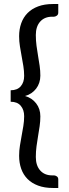

<svg xmlns="http://www.w3.org/2000/svg" viewBox="-20 -788 342 954"><path d="M100 -211Q100 -242.5 83 -262.5Q66 -282.5 33 -282.5V-339.5Q66 -339.5 83 -359.2Q100 -379 100 -410.5Q100 -435.5 96 -459.8Q92 -484 87.5 -508.5Q83 -533 79 -557.8Q75 -582.5 75 -608Q75 -643 85.5 -672.5Q96 -702 117 -723.2Q138 -744.5 169.5 -756.2Q201 -768 243 -768H269.5V-725.5Q269.5 -715 262 -710Q254.5 -705 248.5 -705H239.5Q201.5 -705 179.8 -680.8Q158 -656.5 158 -614Q158 -586 161.5 -560.2Q165 -534.5 169.2 -509.8Q173.5 -485 177 -460.8Q180.5 -436.5 180.5 -412Q180.5 -393.5 175 -377Q169.5 -360.5 159.5 -347.5Q149.5 -334.5 135.5 -325Q121.5 -315.5 104.5 -311Q138.5 -301.5 159.5 -274.5Q180.5 -247.5 180.5 -210Q180.5 -185.5 177 -161.2Q173.5 -137 169.2 -112.2Q165 -87.5 161.5 -61.5Q158 -35.5 158 -8Q158 34.5 179.8 59Q201.5 83.5 239.5 83.5H248.5Q254.5 83.5 262 88.2Q269.5 93 269.5 103.5V146H243Q201 146 169.5 134.2Q138 122.5 117 101.5Q96 80.5 85.5 51Q75 21.5 75 -14Q75 -39.5 79 -64.2Q83 -89 87.5 -113.5Q92 -138 96 -162Q100 -186 100 -211Z"/></svg>

Font: Lato Medium
Style: Regular
Weight: 500
Designer: Lukasz Dziedzic
Foundry: tyPoland Lukasz Dziedzic
Version: Version 2.006; 2014-01-15